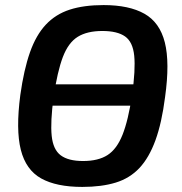

<svg xmlns="http://www.w3.org/2000/svg" viewBox="-20 -723 716 756"><path d="M149 -307V-391H527V-307ZM388 -703Q488 -703 548.5 -669Q609 -635 629 -556Q649 -477 630 -341Q617 -239 592 -170.5Q567 -102 529 -61.5Q491 -21 435.5 -4Q380 13 304 13Q202 13 142 -20.5Q82 -54 62 -133Q42 -212 60 -349Q74 -449 98 -517Q122 -585 160.5 -626Q199 -667 254.5 -685Q310 -703 388 -703ZM383 -601Q323 -601 286 -578Q249 -555 227.5 -498.5Q206 -442 191 -341Q178 -243 183.5 -188.5Q189 -134 219 -111.5Q249 -89 307 -89Q367 -89 403.5 -112.5Q440 -136 462.5 -192.5Q485 -249 500 -349Q514 -449 508.5 -503.5Q503 -558 472.5 -579.5Q442 -601 383 -601Z"/></svg>

Font: Exo 2 SemiBold
Style: Italic
Weight: 600
Italic angle: -8°
Designer: Natanael Gama
Foundry: Natanael Gama
Version: Version 2.010